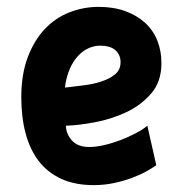

<svg xmlns="http://www.w3.org/2000/svg" viewBox="-20 -529 547 559"><path d="M435 -48Q424 -40 406 -30Q388 -20 364 -11Q340 -2 311.5 4Q283 10 253 10Q198 10 158 -8.5Q118 -27 92.5 -60.5Q67 -94 54.5 -141Q42 -188 42 -246Q42 -312 60.5 -361.5Q79 -411 110 -444Q141 -477 182 -493Q223 -509 267 -509Q311 -509 345 -496.5Q379 -484 402.5 -462.5Q426 -441 438 -411Q450 -381 450 -345Q450 -291 420 -256.5Q390 -222 347 -202Q304 -182 256 -173Q208 -164 172 -163Q172 -140 189 -120.5Q206 -101 240 -101Q259 -101 283 -106.5Q307 -112 330.5 -121Q354 -130 375 -141Q396 -152 409 -163ZM271 -396Q254 -396 237.5 -388.5Q221 -381 207 -366Q193 -351 183 -328Q173 -305 169 -274Q195 -277 223.5 -280.5Q252 -284 276 -292Q300 -300 315.5 -313Q331 -326 331 -348Q331 -369 316.5 -382.5Q302 -396 271 -396Z"/></svg>

Font: Panefresco 999wt
Style: Regular
Weight: 900
Version: Version 1.001